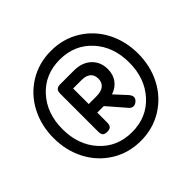

<svg xmlns="http://www.w3.org/2000/svg" viewBox="-153 -742 906 906"><g transform="rotate(-45 300.0 -289.5)"><path d="M53.2 -441.7Q17.6 -373 17.6 -290Q17.6 -207 53.2 -138.4Q88.9 -69.8 153.8 -29.5Q218.8 10.7 299.8 10.7Q380.9 10.7 445.8 -29.5Q510.7 -69.8 546.4 -138.4Q582 -207 582 -290Q582 -373 546.4 -441.7Q510.7 -510.3 446 -550.3Q381.3 -590.3 299.8 -590.3Q218.3 -590.3 153.6 -550.3Q88.9 -510.3 53.2 -441.7ZM460.4 -463.6Q522.5 -395.5 522.5 -290Q522.5 -184.6 460.4 -116.2Q398.4 -47.9 299.8 -47.9Q201.2 -47.9 139.2 -116.2Q77.1 -184.6 77.1 -290Q77.1 -395.5 139.2 -463.6Q201.2 -531.7 299.8 -531.7Q398.4 -531.7 460.4 -463.6ZM219.7 -447.8Q203.1 -447.8 195.6 -440.4Q188 -433.1 188 -417V-163.6Q188 -146.5 194.6 -139.2Q201.2 -131.8 217.8 -131.8Q234.4 -131.8 241.5 -139.2Q248.5 -146.5 248.5 -163.6V-229.5H292L369.1 -140.6Q377.9 -130.4 389.2 -129.4Q400.4 -128.4 412.6 -138.7Q434.6 -158.7 410.6 -184.6L358.4 -241.2Q392.1 -252.4 410.6 -277.8Q429.2 -303.2 429.2 -339.4Q429.2 -387.7 397 -417.7Q364.7 -447.8 311 -447.8ZM365.7 -339.4Q365.7 -314 349.1 -300.3Q332.5 -286.6 300.3 -286.6H248.5V-390.6H304.7Q334.5 -390.6 350.1 -377.2Q365.7 -363.8 365.7 -339.4Z"/></g></svg>

Font: Courier Prime Code
Style: Regular
Weight: 400
Designer: Alan Dague-Greene
Foundry: Quote-Unquote Apps
Version: Version 3.18